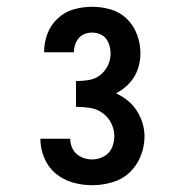

<svg xmlns="http://www.w3.org/2000/svg" viewBox="-20 -863 540 566"><path d="M252 -317Q223 -317 194.5 -325Q166 -333 144 -351.5Q122 -370 110.5 -397.5Q99 -425 99 -454Q99 -454 99 -454Q99 -454 99 -454Q99 -454 99 -454Q99 -454 99 -454H187Q187 -454 187 -454Q187 -454 187 -454Q187 -442 191.5 -430Q196 -418 205.5 -409.5Q215 -401 227 -397Q239 -393 252 -393Q265 -393 278 -398Q291 -403 300 -412.5Q309 -422 313 -435.5Q317 -449 317 -462Q317 -482 307.5 -500.5Q298 -519 281.5 -530.5Q265 -542 245 -545Q225 -548 204 -548V-624Q223 -624 241.5 -627Q260 -630 274.5 -641Q289 -652 297.5 -669Q306 -686 306 -705Q306 -716 303 -727.5Q300 -739 293 -748.5Q286 -758 274.5 -762.5Q263 -767 252 -767Q241 -767 230 -763Q219 -759 212 -750.5Q205 -742 201.5 -731.5Q198 -721 198 -709Q198 -709 198 -709Q198 -709 198 -709H110Q110 -709 110 -709.5Q110 -710 110 -710Q110 -738 120 -764Q130 -790 150.5 -809Q171 -828 197.5 -835.5Q224 -843 252 -843Q280 -843 307 -835Q334 -827 354 -807.5Q374 -788 384 -761Q394 -734 394 -706Q394 -688 389.5 -670Q385 -652 375.5 -636.5Q366 -621 352 -608.5Q338 -596 322 -588Q341 -579 356.5 -566.5Q372 -554 383 -537Q394 -520 400 -500.5Q406 -481 406 -461Q406 -431 394.5 -402.5Q383 -374 361.5 -354Q340 -334 310.5 -325.5Q281 -317 252 -317Z"/></svg>

Font: Iosevka Julsh Curly
Style: Bold
Weight: 700
Designer: Belleve Invis
Foundry: Belleve Invis
Version: Version 15.0.2; ttfautohint (v1.8.4)